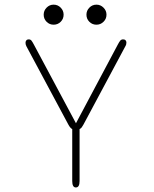

<svg xmlns="http://www.w3.org/2000/svg" viewBox="-20 -795 659 824"><path d="M305.5 9.5Q290 9.5 290 -18V-241Q281.5 -245 273 -261L93.5 -596Q89.5 -603.5 89.5 -611.5Q89.5 -617.5 93 -621.8Q96.5 -626 103 -626Q111 -626 115.2 -620.5Q119.5 -615 125.5 -603.5L306 -266L485.5 -603.5Q491.5 -615 496 -620.5Q500.5 -626 508.5 -626Q515.5 -626 519 -622Q522.5 -618 522.5 -612.5Q522.5 -608.5 521.5 -604.5Q520.5 -600.5 518 -596.5L338.5 -261Q334.5 -253.5 330.8 -248.5Q327 -243.5 321.5 -241V-18Q321.5 9.5 305.5 9.5ZM210 -689Q192.5 -689 180 -701.5Q167.5 -714 167.5 -732Q167.5 -749.5 180 -762.2Q192.5 -775 210 -775Q228 -775 240.5 -762.2Q253 -749.5 253 -732Q253 -714 240.5 -701.5Q228 -689 210 -689ZM394 -689Q376 -689 363.5 -701.5Q351 -714 351 -732Q351 -749.5 363.5 -762.2Q376 -775 394 -775Q411.5 -775 424.2 -762.2Q437 -749.5 437 -732Q437 -714 424.2 -701.5Q411.5 -689 394 -689Z"/></svg>

Font: Sono ExtraLight
Style: Regular
Weight: 200
Designer: Tyler Finck
Foundry: Tyler Finck
Version: Version 2.112